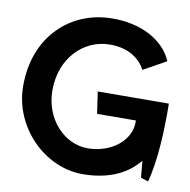

<svg xmlns="http://www.w3.org/2000/svg" viewBox="-90 -936 1004 1014"><g transform="rotate(10 412.5 -429.5)"><path d="M29 -416C29 -196 213 -12 416 -11C540 -11 637 -48 703 -119L718 -135L726 -46L766 -33C799 -152 805 -324 803 -457L422 -455L439 -338L647 -339V-329C647 -230 546 -151 422 -150C293 -150 185 -268 185 -420C185 -599 308 -708 438 -710C522 -712 597 -680 634 -608L756 -676C713 -781 586 -851 428 -848C212 -846 28 -685 29 -416Z"/></g></svg>

Font: Rabbid Highway Sign IV
Style: Obl
Weight: 400
Foundry: Cannot Into Space Fonts
Version: Version 0.277